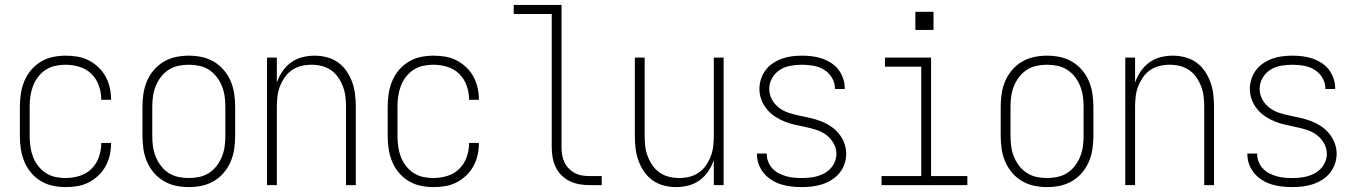

<svg xmlns="http://www.w3.org/2000/svg" viewBox="-20 -755 5540 783"><path d="M247 8Q221 8 195 2.5Q169 -3 146 -17Q123 -31 106 -51.5Q89 -72 79 -96.5Q69 -121 65 -147.5Q61 -174 61 -200V-320Q61 -346 65 -372.5Q69 -399 79 -423.5Q89 -448 106 -468.5Q123 -489 146 -503Q169 -517 195 -522.5Q221 -528 247 -528Q272 -528 296 -524Q320 -520 341.5 -509Q363 -498 381 -481Q399 -464 410.5 -443Q422 -422 427.5 -398Q433 -374 433 -350Q433 -349 433 -349Q433 -349 433 -348H393Q393 -348 393 -348.5Q393 -349 393 -349Q393 -378 383 -406Q373 -434 352.5 -454Q332 -474 304 -482.5Q276 -491 247 -491Q226 -491 205 -486.5Q184 -482 166 -470Q148 -458 135 -441Q122 -424 114.5 -404Q107 -384 104 -362.5Q101 -341 101 -320V-200Q101 -179 104 -157.5Q107 -136 114.5 -116Q122 -96 135 -79Q148 -62 166 -50Q184 -38 205 -33.5Q226 -29 247 -29Q276 -29 304 -37.5Q332 -46 352.5 -66Q373 -86 383 -114Q393 -142 393 -171Q393 -171 393 -171.5Q393 -172 393 -172H433Q433 -171 433 -171Q433 -171 433 -170Q433 -146 427.5 -122Q422 -98 410.5 -77Q399 -56 381 -39Q363 -22 341.5 -11Q320 0 296 4Q272 8 247 8Z M750 8Q723 8 697 2.5Q671 -3 648 -16.5Q625 -30 607.5 -50.5Q590 -71 579.5 -95.5Q569 -120 565 -146.5Q561 -173 561 -200V-320Q561 -347 565 -373.5Q569 -400 579.5 -424.5Q590 -449 607.5 -469.5Q625 -490 648 -503.5Q671 -517 697 -522.5Q723 -528 750 -528Q777 -528 803 -522.5Q829 -517 852 -503.5Q875 -490 892.5 -469.5Q910 -449 920.5 -424.5Q931 -400 935 -373.5Q939 -347 939 -320V-200Q939 -173 935 -146.5Q931 -120 920.5 -95.5Q910 -71 892.5 -50.5Q875 -30 852 -16.5Q829 -3 803 2.5Q777 8 750 8ZM750 -29Q772 -29 793 -33.5Q814 -38 832 -49.5Q850 -61 863.5 -78.5Q877 -96 885 -116Q893 -136 896 -157Q899 -178 899 -200V-320Q899 -342 896 -363Q893 -384 885 -404Q877 -424 863.5 -441.5Q850 -459 832 -470.5Q814 -482 793 -486.5Q772 -491 750 -491Q728 -491 707 -486.5Q686 -482 668 -470.5Q650 -459 636.5 -441.5Q623 -424 615 -404Q607 -384 604 -363Q601 -342 601 -320V-200Q601 -178 604 -157Q607 -136 615 -116Q623 -96 636.5 -78.5Q650 -61 668 -49.5Q686 -38 707 -33.5Q728 -29 750 -29Z M1069 0V-520H1109V-418Q1117 -442 1131.5 -463.5Q1146 -485 1166.5 -500Q1187 -515 1212 -521.5Q1237 -528 1263 -528Q1288 -528 1313 -521.5Q1338 -515 1358.5 -500.5Q1379 -486 1393.5 -464.5Q1408 -443 1416.5 -419.5Q1425 -396 1428 -370.5Q1431 -345 1431 -320V0H1391V-320Q1391 -341 1388.5 -362Q1386 -383 1378.5 -402.5Q1371 -422 1359 -439.5Q1347 -457 1329.5 -469Q1312 -481 1291.5 -486Q1271 -491 1250 -491Q1229 -491 1208.5 -486Q1188 -481 1170.5 -469Q1153 -457 1141 -439.5Q1129 -422 1121.5 -402.5Q1114 -383 1111.5 -362Q1109 -341 1109 -320V0Z M1747 8Q1721 8 1695 2.5Q1669 -3 1646 -17Q1623 -31 1606 -51.5Q1589 -72 1579 -96.5Q1569 -121 1565 -147.5Q1561 -174 1561 -200V-320Q1561 -346 1565 -372.5Q1569 -399 1579 -423.5Q1589 -448 1606 -468.5Q1623 -489 1646 -503Q1669 -517 1695 -522.5Q1721 -528 1747 -528Q1772 -528 1796 -524Q1820 -520 1841.5 -509Q1863 -498 1881 -481Q1899 -464 1910.5 -443Q1922 -422 1927.5 -398Q1933 -374 1933 -350Q1933 -349 1933 -349Q1933 -349 1933 -348H1893Q1893 -348 1893 -348.5Q1893 -349 1893 -349Q1893 -378 1883 -406Q1873 -434 1852.5 -454Q1832 -474 1804 -482.5Q1776 -491 1747 -491Q1726 -491 1705 -486.5Q1684 -482 1666 -470Q1648 -458 1635 -441Q1622 -424 1614.5 -404Q1607 -384 1604 -362.5Q1601 -341 1601 -320V-200Q1601 -179 1604 -157.5Q1607 -136 1614.5 -116Q1622 -96 1635 -79Q1648 -62 1666 -50Q1684 -38 1705 -33.5Q1726 -29 1747 -29Q1776 -29 1804 -37.5Q1832 -46 1852.5 -66Q1873 -86 1883 -114Q1893 -142 1893 -171Q1893 -171 1893 -171.5Q1893 -172 1893 -172H1933Q1933 -171 1933 -171Q1933 -171 1933 -170Q1933 -146 1927.5 -122Q1922 -98 1910.5 -77Q1899 -56 1881 -39Q1863 -22 1841.5 -11Q1820 0 1796 4Q1772 8 1747 8Z M2385 0Q2364 0 2343.5 -3.5Q2323 -7 2304 -16Q2285 -25 2270 -40Q2255 -55 2246 -74Q2237 -93 2233.5 -113.5Q2230 -134 2230 -155V-698H2075V-735H2270V-155Q2270 -139 2272.5 -123.5Q2275 -108 2281.5 -94Q2288 -80 2299 -68.5Q2310 -57 2324 -49.5Q2338 -42 2353.5 -39.5Q2369 -37 2385 -37H2434V0Z M2737 8Q2712 8 2687 1.5Q2662 -5 2641.5 -19.5Q2621 -34 2606.5 -55.5Q2592 -77 2583.5 -100.5Q2575 -124 2572 -149.5Q2569 -175 2569 -200V-520H2609V-200Q2609 -179 2611.5 -158Q2614 -137 2621.5 -117.5Q2629 -98 2641 -80.5Q2653 -63 2670.5 -51Q2688 -39 2708.5 -34Q2729 -29 2750 -29Q2771 -29 2791.5 -34Q2812 -39 2829.5 -51Q2847 -63 2859 -80.5Q2871 -98 2878.5 -117.5Q2886 -137 2888.5 -158Q2891 -179 2891 -200V-520H2931V0H2891V-102Q2883 -78 2868.5 -56.5Q2854 -35 2833.5 -20Q2813 -5 2788 1.5Q2763 8 2737 8Z M3249 8Q3228 8 3207 5.5Q3186 3 3166 -3Q3146 -9 3127.5 -20.5Q3109 -32 3095.5 -48Q3082 -64 3074.5 -84Q3067 -104 3067 -125Q3067 -126 3067 -127Q3067 -128 3067 -129H3107Q3107 -128 3107 -127.5Q3107 -127 3107 -126Q3107 -110 3113 -95Q3119 -80 3130 -68Q3141 -56 3155.5 -48.5Q3170 -41 3185.5 -36.5Q3201 -32 3217 -30.5Q3233 -29 3249 -29Q3265 -29 3281 -30.5Q3297 -32 3313 -36.5Q3329 -41 3343 -49Q3357 -57 3368 -69Q3379 -81 3385 -96.5Q3391 -112 3391 -128Q3391 -150 3379.5 -170.5Q3368 -191 3350 -204.5Q3332 -218 3310.5 -225Q3289 -232 3267 -236.5Q3245 -241 3223 -246Q3201 -251 3180.5 -259Q3160 -267 3141 -279.5Q3122 -292 3107.5 -309.5Q3093 -327 3085 -348.5Q3077 -370 3077 -392Q3077 -413 3083.5 -433Q3090 -453 3102.5 -469.5Q3115 -486 3132.5 -497.5Q3150 -509 3169.5 -516Q3189 -523 3209.5 -525.5Q3230 -528 3251 -528Q3272 -528 3292 -525.5Q3312 -523 3331.5 -516.5Q3351 -510 3368.5 -499Q3386 -488 3398.5 -472Q3411 -456 3418 -436Q3425 -416 3425 -396Q3425 -395 3425 -394Q3425 -393 3425 -392H3385Q3385 -393 3385 -393.5Q3385 -394 3385 -395Q3385 -418 3372.5 -438.5Q3360 -459 3340 -471Q3320 -483 3297 -487Q3274 -491 3251 -491Q3228 -491 3204.5 -487Q3181 -483 3161 -470.5Q3141 -458 3129 -437Q3117 -416 3117 -392Q3117 -370 3128 -349.5Q3139 -329 3157 -315.5Q3175 -302 3196.5 -295Q3218 -288 3240 -283.5Q3262 -279 3284 -274Q3306 -269 3327 -261Q3348 -253 3367 -240.5Q3386 -228 3400.5 -210.5Q3415 -193 3423 -171.5Q3431 -150 3431 -128Q3431 -107 3424 -86.5Q3417 -66 3403.5 -49.5Q3390 -33 3371.5 -21.5Q3353 -10 3333 -3.5Q3313 3 3291.5 5.5Q3270 8 3249 8Z M3575 0V-37H3737V-483H3589V-520H3777V-37H3925V0ZM3713 -633V-707H3787V-633Z M4250 8Q4223 8 4197 2.5Q4171 -3 4148 -16.5Q4125 -30 4107.5 -50.5Q4090 -71 4079.5 -95.5Q4069 -120 4065 -146.5Q4061 -173 4061 -200V-320Q4061 -347 4065 -373.5Q4069 -400 4079.5 -424.5Q4090 -449 4107.5 -469.5Q4125 -490 4148 -503.5Q4171 -517 4197 -522.5Q4223 -528 4250 -528Q4277 -528 4303 -522.5Q4329 -517 4352 -503.5Q4375 -490 4392.5 -469.5Q4410 -449 4420.5 -424.5Q4431 -400 4435 -373.5Q4439 -347 4439 -320V-200Q4439 -173 4435 -146.5Q4431 -120 4420.5 -95.5Q4410 -71 4392.5 -50.5Q4375 -30 4352 -16.5Q4329 -3 4303 2.5Q4277 8 4250 8ZM4250 -29Q4272 -29 4293 -33.5Q4314 -38 4332 -49.5Q4350 -61 4363.5 -78.5Q4377 -96 4385 -116Q4393 -136 4396 -157Q4399 -178 4399 -200V-320Q4399 -342 4396 -363Q4393 -384 4385 -404Q4377 -424 4363.5 -441.5Q4350 -459 4332 -470.5Q4314 -482 4293 -486.5Q4272 -491 4250 -491Q4228 -491 4207 -486.5Q4186 -482 4168 -470.5Q4150 -459 4136.5 -441.5Q4123 -424 4115 -404Q4107 -384 4104 -363Q4101 -342 4101 -320V-200Q4101 -178 4104 -157Q4107 -136 4115 -116Q4123 -96 4136.5 -78.5Q4150 -61 4168 -49.5Q4186 -38 4207 -33.5Q4228 -29 4250 -29Z M4569 0V-520H4609V-418Q4617 -442 4631.5 -463.5Q4646 -485 4666.5 -500Q4687 -515 4712 -521.5Q4737 -528 4763 -528Q4788 -528 4813 -521.5Q4838 -515 4858.5 -500.5Q4879 -486 4893.5 -464.5Q4908 -443 4916.5 -419.5Q4925 -396 4928 -370.5Q4931 -345 4931 -320V0H4891V-320Q4891 -341 4888.5 -362Q4886 -383 4878.5 -402.5Q4871 -422 4859 -439.5Q4847 -457 4829.5 -469Q4812 -481 4791.5 -486Q4771 -491 4750 -491Q4729 -491 4708.5 -486Q4688 -481 4670.5 -469Q4653 -457 4641 -439.5Q4629 -422 4621.5 -402.5Q4614 -383 4611.5 -362Q4609 -341 4609 -320V0Z M5249 8Q5228 8 5207 5.5Q5186 3 5166 -3Q5146 -9 5127.5 -20.5Q5109 -32 5095.5 -48Q5082 -64 5074.5 -84Q5067 -104 5067 -125Q5067 -126 5067 -127Q5067 -128 5067 -129H5107Q5107 -128 5107 -127.5Q5107 -127 5107 -126Q5107 -110 5113 -95Q5119 -80 5130 -68Q5141 -56 5155.5 -48.5Q5170 -41 5185.5 -36.5Q5201 -32 5217 -30.5Q5233 -29 5249 -29Q5265 -29 5281 -30.5Q5297 -32 5313 -36.5Q5329 -41 5343 -49Q5357 -57 5368 -69Q5379 -81 5385 -96.5Q5391 -112 5391 -128Q5391 -150 5379.5 -170.5Q5368 -191 5350 -204.5Q5332 -218 5310.5 -225Q5289 -232 5267 -236.5Q5245 -241 5223 -246Q5201 -251 5180.5 -259Q5160 -267 5141 -279.5Q5122 -292 5107.5 -309.5Q5093 -327 5085 -348.5Q5077 -370 5077 -392Q5077 -413 5083.5 -433Q5090 -453 5102.5 -469.5Q5115 -486 5132.5 -497.5Q5150 -509 5169.5 -516Q5189 -523 5209.5 -525.5Q5230 -528 5251 -528Q5272 -528 5292 -525.5Q5312 -523 5331.5 -516.5Q5351 -510 5368.5 -499Q5386 -488 5398.5 -472Q5411 -456 5418 -436Q5425 -416 5425 -396Q5425 -395 5425 -394Q5425 -393 5425 -392H5385Q5385 -393 5385 -393.5Q5385 -394 5385 -395Q5385 -418 5372.5 -438.5Q5360 -459 5340 -471Q5320 -483 5297 -487Q5274 -491 5251 -491Q5228 -491 5204.5 -487Q5181 -483 5161 -470.5Q5141 -458 5129 -437Q5117 -416 5117 -392Q5117 -370 5128 -349.5Q5139 -329 5157 -315.5Q5175 -302 5196.5 -295Q5218 -288 5240 -283.5Q5262 -279 5284 -274Q5306 -269 5327 -261Q5348 -253 5367 -240.5Q5386 -228 5400.5 -210.5Q5415 -193 5423 -171.5Q5431 -150 5431 -128Q5431 -107 5424 -86.5Q5417 -66 5403.5 -49.5Q5390 -33 5371.5 -21.5Q5353 -10 5333 -3.5Q5313 3 5291.5 5.5Q5270 8 5249 8Z"/></svg>

Font: Iosevka SS04 Extralight
Style: Regular
Weight: 200
Monospace: yes
Designer: Belleve Invis
Foundry: Belleve Invis
Version: Version 19.0.0; ttfautohint (v1.8.4)